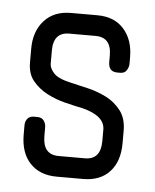

<svg xmlns="http://www.w3.org/2000/svg" viewBox="-39 -438 380 472"><g transform="rotate(5 151.5 -202.0)"><path d="M118 0Q76 0 52 -25.5Q28 -51 28 -96V-119Q28 -129 33.5 -135.5Q39 -142 49 -142H58Q69 -142 74 -134.5Q79 -127 79 -119V-97Q79 -51 118 -51H183Q222 -51 222 -97V-125Q222 -159 167 -173Q147 -177 123 -183Q99 -189 78 -200Q57 -211 42.5 -228.5Q28 -246 28 -274V-308Q28 -351 52 -377.5Q76 -404 118 -404H183Q225 -404 248.5 -377.5Q272 -351 272 -308V-292Q272 -284 267 -276Q262 -268 251 -268H244Q222 -268 222 -292V-308Q222 -353 183 -353H118Q79 -353 79 -308V-275Q79 -264 90 -252Q101 -240 133 -233Q156 -228 178 -222.5Q200 -217 222 -206Q243 -195 257.5 -176Q272 -157 272 -127V-96Q272 -51 248.5 -25.5Q225 0 183 0Z"/></g></svg>

Font: Chathura ExtraBold
Style: Regular
Weight: 800
Designer: Appaji Ambarisha Darbha
Foundry: Aditya Fonts
Version: Version 1.002 2016